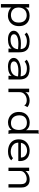

<svg xmlns="http://www.w3.org/2000/svg" viewBox="1664 -2369 872 4240"><g transform="rotate(90 2100.0 -249.0)"><path d="M70 167V-457H146V-369Q167 -418 217.5 -442.5Q268 -467 329 -467Q390 -467 441.5 -442Q493 -417 525 -365Q557 -313 557 -232Q557 -151 523.5 -96.5Q490 -42 437.5 -15Q385 12 327 12Q270 12 221 -8Q172 -28 147 -62V167ZM312 -54Q351 -54 389 -68.5Q427 -83 452.5 -121.5Q478 -160 478 -229Q478 -312 436 -356Q394 -400 325 -403Q281 -405 240 -387Q199 -369 172.5 -326.5Q146 -284 146 -213Q148 -159 171 -123.5Q194 -88 231 -71Q268 -54 312 -54Z M854 11Q760 11 709.5 -24.5Q659 -60 659 -115Q659 -164 696.5 -200Q734 -236 797 -255.5Q860 -275 935 -275Q963 -275 996.5 -273.5Q1030 -272 1066 -268Q1057 -348 1011.5 -377.5Q966 -407 887 -407Q848 -407 809.5 -395Q771 -383 739 -357L698 -403Q737 -435 787 -451Q837 -467 893 -467Q966 -467 1020 -447Q1074 -427 1104.5 -378Q1135 -329 1135 -243V0H1054V-70Q1033 -37 998 -19.5Q963 -2 924.5 4.5Q886 11 854 11ZM736 -119Q736 -92 754 -76Q772 -60 800.5 -53Q829 -46 862 -46Q950 -46 1005.5 -88Q1061 -130 1067 -211Q1036 -214 1003 -216.5Q970 -219 943 -219Q885 -219 838 -208.5Q791 -198 763.5 -176Q736 -154 736 -119Z M1454 11Q1360 11 1309.5 -24.5Q1259 -60 1259 -115Q1259 -164 1296.5 -200Q1334 -236 1397 -255.5Q1460 -275 1535 -275Q1563 -275 1596.5 -273.5Q1630 -272 1666 -268Q1657 -348 1611.5 -377.5Q1566 -407 1487 -407Q1448 -407 1409.5 -395Q1371 -383 1339 -357L1298 -403Q1337 -435 1387 -451Q1437 -467 1493 -467Q1566 -467 1620 -447Q1674 -427 1704.5 -378Q1735 -329 1735 -243V0H1654V-70Q1633 -37 1598 -19.5Q1563 -2 1524.5 4.5Q1486 11 1454 11ZM1336 -119Q1336 -92 1354 -76Q1372 -60 1400.5 -53Q1429 -46 1462 -46Q1550 -46 1605.5 -88Q1661 -130 1667 -211Q1636 -214 1603 -216.5Q1570 -219 1543 -219Q1485 -219 1438 -208.5Q1391 -198 1363.5 -176Q1336 -154 1336 -119Z M1938 -457H2017L2015 -371Q2039 -418 2091.5 -443Q2144 -468 2199 -468Q2288 -468 2346 -418L2312 -359L2308 -350L2301 -354Q2299 -362 2294.5 -368Q2290 -374 2277 -384Q2255 -395 2235.5 -399.5Q2216 -404 2193 -404Q2153 -404 2112 -387.5Q2071 -371 2043 -335Q2015 -299 2015 -242V1H1938Z M2683 10Q2626 10 2573 -16.5Q2520 -43 2486 -96.5Q2452 -150 2452 -232Q2452 -295 2472.5 -340Q2493 -385 2527.5 -413.5Q2562 -442 2603.5 -455.5Q2645 -469 2687 -469Q2749 -469 2792.5 -446Q2836 -423 2855 -387V-665H2936V-658Q2930 -652 2928.5 -645Q2927 -638 2927 -621L2928 -71Q2928 -53 2929.5 -35.5Q2931 -18 2939 0H2862Q2854 -18 2852.5 -35.5Q2851 -53 2851 -71Q2827 -34 2784 -12Q2741 10 2683 10ZM2696 -55Q2778 -55 2814 -103.5Q2850 -152 2850 -231Q2850 -311 2809.5 -359Q2769 -407 2689 -407Q2615 -407 2571 -364Q2527 -321 2527 -242Q2527 -155 2572.5 -105Q2618 -55 2696 -55Z M3327 10Q3247 10 3186 -17.5Q3125 -45 3091 -98Q3057 -151 3057 -227Q3057 -305 3091.5 -358.5Q3126 -412 3184 -440Q3242 -468 3311 -468Q3374 -468 3425 -444.5Q3476 -421 3506.5 -373Q3537 -325 3537 -250Q3537 -242 3536 -233.5Q3535 -225 3534 -217H3130Q3133 -158 3162 -121.5Q3191 -85 3235.5 -67.5Q3280 -50 3329 -50Q3372 -50 3408.5 -62.5Q3445 -75 3473 -100L3521 -60Q3451 10 3327 10ZM3134 -275H3459Q3459 -339 3414 -375Q3369 -411 3305 -411Q3268 -411 3231.5 -397Q3195 -383 3168.5 -353Q3142 -323 3134 -275Z M3682 0V-457H3756V-374Q3783 -415 3835 -441.5Q3887 -468 3953 -468Q4001 -468 4039 -448.5Q4077 -429 4099.5 -386.5Q4122 -344 4122 -275V0H4047V-273Q4047 -345 4015.5 -374Q3984 -403 3929 -403Q3887 -403 3847 -385.5Q3807 -368 3781.5 -336.5Q3756 -305 3756 -261V0Z"/></g></svg>

Font: Inconsolata Expanded
Style: Regular
Weight: 400
Width: 7
Monospace: yes
Designer: Raph Levien, Cyreal, Brenton Simpson
Foundry: Raph Levien, Cyreal, Google
Version: Version 3.000; ttfautohint (v1.8.2.53-6de2)